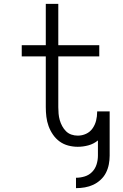

<svg xmlns="http://www.w3.org/2000/svg" viewBox="-20 -755 640 998"><path d="M375 223V169Q398 169 420.5 162Q443 155 459 138.5Q475 122 482 99.5Q489 77 489 54V-25Q467 -7 439.5 0.5Q412 8 384 8Q359 8 334.5 1.5Q310 -5 290 -19.5Q270 -34 255.5 -55Q241 -76 232.5 -99.5Q224 -123 221 -148Q218 -173 218 -198V-462H93V-520H218V-735H283V-520H496V-462H283V-198Q283 -181 284.5 -164Q286 -147 290.5 -131Q295 -115 303 -100Q311 -85 323 -73Q335 -61 351 -55.5Q367 -50 384 -50Q407 -50 427.5 -59.5Q448 -69 461 -87.5Q474 -106 479.5 -128Q485 -150 485 -173V-176H550V54Q550 77 545.5 100Q541 123 530.5 143.5Q520 164 502.5 180Q485 196 464.5 205.5Q444 215 421 219Q398 223 375 223Z"/></svg>

Font: Iosevka Light Extended
Style: Regular
Weight: 300
Width: 7
Monospace: yes
Designer: Belleve Invis
Foundry: Belleve Invis
Version: Version 32.5.0; ttfautohint (v1.8.4)